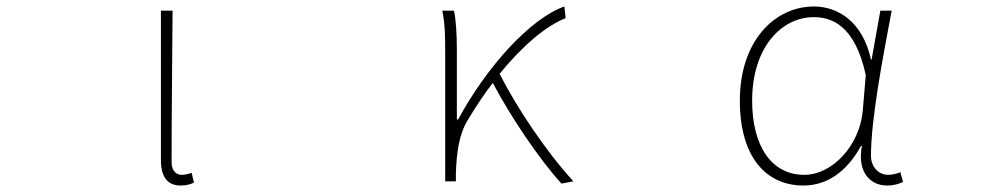

<svg xmlns="http://www.w3.org/2000/svg" viewBox="-20 -560 3040 593"><path d="M538 13C556 13 569 9 579 4L572 -26C559 -22 551 -20 541 -20C524 -20 510 -33 510 -59C510 -217 512 -368 513 -527H477V-66C477 -10 500 13 538 13Z M1714 7 1751 0C1664 -95 1576 -228 1523 -332C1594 -419 1666 -480 1727 -504L1723 -540C1618 -503 1483 -354 1395 -191H1391V-409C1391 -453 1388 -503 1382 -527H1346C1355 -486 1355 -438 1355 -396V0H1388V-24C1390 -85 1397 -144 1424 -188C1449 -230 1475 -269 1502 -304C1555 -203 1644 -70 1714 7Z M2461 13C2534 13 2595 -29 2639 -109H2642C2627 -29 2667 13 2720 13C2743 13 2758 7 2769 2L2761 -28C2751 -24 2736 -20 2723 -20C2694 -20 2670 -44 2670 -79C2670 -188 2705 -375 2734 -527H2699L2672 -376H2670C2644 -496 2565 -540 2494 -540C2373 -540 2265 -434 2265 -249C2265 -74 2347 13 2461 13ZM2464 -20C2362 -20 2303 -110 2303 -249C2303 -414 2394 -507 2493 -507C2546 -507 2620 -485 2654 -328L2645 -222C2637 -112 2551 -20 2464 -20Z"/></svg>

Font: Harano Aji Gothic TW ExtraLight
Style: Regular
Weight: 250
Foundry: Masamichi Hosoda
Version: HaranoAjiGothicTW-ExtraLight version 20230610;ttx 4.39.4